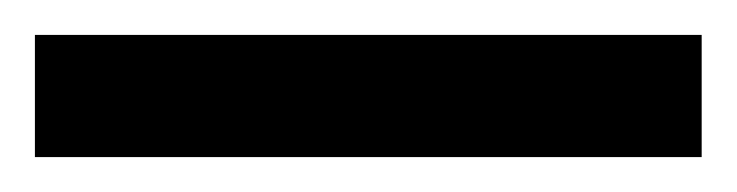

<svg xmlns="http://www.w3.org/2000/svg" viewBox="-22 4 422 110"><path d="M-2 94H380V24H-2Z"/></svg>

Font: Noto Sans Malayalam UI ExtraCondensed ExtraBold
Style: Regular
Weight: 800
Width: 2
Designer: Jelle Bosma - Monotype Design Team
Foundry: Monotype Imaging Inc.
Version: Version 2.104